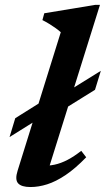

<svg xmlns="http://www.w3.org/2000/svg" viewBox="-20 -742 426 774"><path d="M41.5 -265.5 175.5 -349.5 220.5 -353.5 386.5 -456.5 363 -380 201.5 -279.5 157 -276 18.5 -189.5ZM225 -612Q216.5 -620 204.5 -628.5Q192.5 -637 178.8 -645.5Q165 -654 151 -661L158.5 -688.5L364.5 -722.5H383L169 -39L146.5 -75Q173 -72.5 199.2 -78Q225.5 -83.5 252.2 -97.5Q279 -111.5 307.5 -134L327.5 -108Q283.5 -62.5 244.2 -36.2Q205 -10 170.2 1Q135.5 12 103 12Q66.5 12 53 -3Q39.5 -18 51 -54Z"/></svg>

Font: Newsreader SemiBold
Style: Italic
Weight: 600
Italic angle: -17°
Designer: Hugues Gentile
Foundry: Production Type
Version: Version 1.003